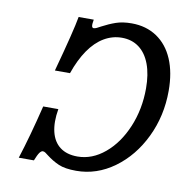

<svg xmlns="http://www.w3.org/2000/svg" viewBox="-70 -653 744 736"><g transform="rotate(10 302.0 -285.0)"><path d="M569 -351.9Q569 -254.4 528.8 -171Q488.6 -87.7 420.5 -38.2Q352.3 11.3 272.6 11.3Q228.9 11.3 203.9 0.4Q178.9 -10.5 155.9 -28.3Q150.2 -33.1 144.8 -36.7Q139.5 -40.3 134.7 -40.3Q128.3 -40.3 121.8 -31.5Q115.4 -22.6 106.5 0H47.6Q75.9 -87.9 105.7 -209.7H164.6Q155.7 -158 164.8 -120.5Q173.9 -83.1 200.1 -63.3Q226.4 -43.5 267.9 -43.5Q324.8 -43.5 374.1 -84.7Q423.4 -125.8 452.7 -195.5Q481.9 -265.3 481.9 -346Q481.9 -400.7 467.2 -440.2Q452.4 -479.7 424.5 -500.6Q396.6 -521.5 357.5 -521.5Q320.8 -521.5 288.1 -502.2Q255.5 -482.9 229.4 -445.1Q203.4 -407.3 184.7 -353.2H125.9Q170.1 -515.1 179.9 -571H238.8Q235.5 -553.2 236.8 -546Q238 -538.7 244.4 -538.7Q248.4 -538.7 255.6 -541.9Q262.8 -545.1 270.8 -549.9Q298.1 -564.4 323.8 -573.3Q349.5 -582.3 384.8 -582.3Q441.3 -582.3 483 -554.4Q524.8 -526.5 546.9 -474.8Q569 -423 569 -351.9Z"/></g></svg>

Font: Playfair Micro SmCond SmLight
Style: Italic
Weight: 360
Width: 4
Italic angle: -15.6°
Designer: Claus Eggers Sørensen
Foundry: Claus Eggers Sørensen
Version: Version 2.203;Glyphs 3.3 (3326)